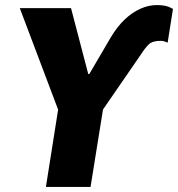

<svg xmlns="http://www.w3.org/2000/svg" viewBox="-20 -737 702 757"><path d="M161 0 219 -367 231 -247 58 -705H260L328 -445H332L417 -590Q442 -632 471.5 -660Q501 -688 533.5 -702.5Q566 -717 598 -717Q614 -717 626 -715Q638 -713 646.5 -709.5Q655 -706 662 -702L641 -569Q634 -572 627.5 -574Q621 -576 613 -576Q581 -576 566.5 -562Q552 -548 534 -520L346 -247L396 -367L337 0Z"/></svg>

Font: Nunito Sans 7pt Condensed Black
Style: Italic
Weight: 900
Width: 3
Italic angle: -9°
Designer: Vernon Adams
Foundry: Vernon Adams
Version: Version 3.101;gftools[0.9.27]